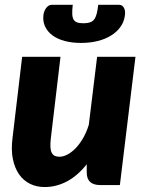

<svg xmlns="http://www.w3.org/2000/svg" viewBox="-20 -748 591 776"><path d="M24.5 0ZM224.5 -518.5 185.5 -189.5Q183 -168.5 183.8 -154Q184.5 -139.5 189 -130.8Q193.5 -122 201.2 -118.2Q209 -114.5 220.5 -114.5Q236 -114.5 253.2 -123.8Q270.5 -133 286.5 -149.8Q302.5 -166.5 316.2 -190.5Q330 -214.5 339 -244L372.5 -518.5H527.5L464.5 0H385.5Q330.5 0 330.5 -51V-84Q293 -37 250 -14.5Q207 8 160.5 8Q128 8 101.5 -5Q75 -18 57.2 -43.2Q39.5 -68.5 32 -105.2Q24.5 -142 30.5 -189.5L69.5 -518.5ZM317 -654Q333 -654 343.5 -657.5Q354 -661 360.5 -669.5Q367 -678 370.8 -692.2Q374.5 -706.5 377 -728.5H461.5Q469 -728.5 473.8 -724.8Q478.5 -721 481.5 -715.2Q484.5 -709.5 485.2 -702.2Q486 -695 485 -687.5Q482 -661 467.5 -640.2Q453 -619.5 429.5 -604.8Q406 -590 374.8 -582.2Q343.5 -574.5 307.5 -574.5Q271.5 -574.5 242 -582.2Q212.5 -590 192.5 -604.8Q172.5 -619.5 162.5 -640.2Q152.5 -661 155.5 -687.5Q156.5 -695 159.2 -702.2Q162 -709.5 166.2 -715.2Q170.5 -721 176.2 -724.8Q182 -728.5 189 -728.5H274Q271.5 -706.5 272 -692.2Q272.5 -678 277.2 -669.5Q282 -661 291.5 -657.5Q301 -654 317 -654Z"/></svg>

Font: Lato Black
Style: Italic
Weight: 900
Italic angle: -7°
Designer: Lukasz Dziedzic
Foundry: tyPoland Lukasz Dziedzic
Version: Version 2.007; 2014-02-27